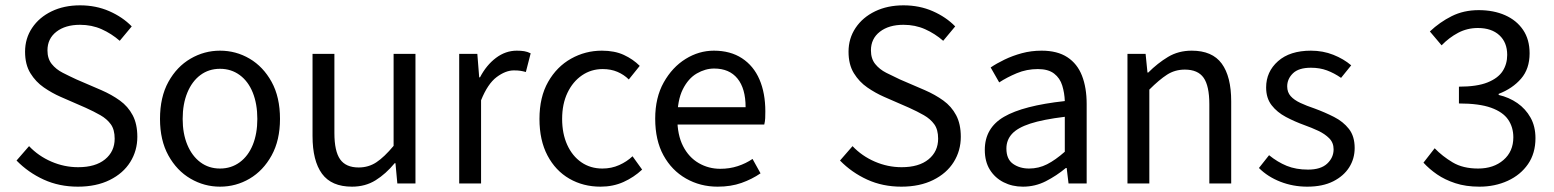

<svg xmlns="http://www.w3.org/2000/svg" viewBox="-20 -688 5829 720"><path d="M272 12Q202 12 144 -14.5Q86 -41 42 -86L89 -140Q124 -103 172.5 -82Q221 -61 273 -61Q338 -61 374 -90.5Q410 -120 410 -168Q410 -202 395.5 -222Q381 -242 356.5 -256Q332 -270 301 -284L207 -325Q175 -339 144.5 -360Q114 -381 94 -413.5Q74 -446 74 -494Q74 -544 100.5 -583.5Q127 -623 173.5 -645.5Q220 -668 280 -668Q340 -668 390 -646Q440 -624 474 -589L429 -535Q398 -562 361 -578.5Q324 -595 280 -595Q225 -595 191.5 -569Q158 -543 158 -499Q158 -468 174 -448Q190 -428 215.5 -415Q241 -402 267 -390L360 -350Q399 -333 429.5 -311Q460 -289 477.5 -256Q495 -223 495 -175Q495 -123 468.5 -80.5Q442 -38 391.5 -13Q341 12 272 12Z M805 12Q746 12 694.5 -18Q643 -48 611.5 -105Q580 -162 580 -242Q580 -324 611.5 -381Q643 -438 694.5 -468Q746 -498 805 -498Q865 -498 916 -468Q967 -438 998.5 -381Q1030 -324 1030 -242Q1030 -162 998.5 -105Q967 -48 916 -18Q865 12 805 12ZM805 -56Q847 -56 879 -79.5Q911 -103 928 -145Q945 -187 945 -242Q945 -298 928 -340.5Q911 -383 879 -406.5Q847 -430 805 -430Q763 -430 731.5 -406.5Q700 -383 682.5 -340.5Q665 -298 665 -242Q665 -187 682.5 -145Q700 -103 731.5 -79.5Q763 -56 805 -56Z M1300 12Q1223 12 1187.5 -36.5Q1152 -85 1152 -178V-486H1234V-189Q1234 -121 1255.5 -90.5Q1277 -60 1325 -60Q1362 -60 1391.5 -79.5Q1421 -99 1456 -141V-486H1538V0H1470L1463 -76H1460Q1427 -36 1388.5 -12Q1350 12 1300 12Z M1702 0V-486H1770L1777 -398H1780Q1804 -444 1840 -471Q1876 -498 1918 -498Q1934 -498 1946 -496Q1958 -494 1970 -488L1952 -418Q1941 -421 1931.5 -422.5Q1922 -424 1907 -424Q1876 -424 1842.5 -399Q1809 -374 1784 -312V0Z M2232 12Q2167 12 2115 -18Q2063 -48 2033 -105Q2003 -162 2003 -242Q2003 -324 2035.5 -381Q2068 -438 2121.5 -468Q2175 -498 2237 -498Q2285 -498 2319.5 -482Q2354 -466 2379 -441L2338 -390Q2320 -408 2295.5 -418.5Q2271 -429 2240 -429Q2197 -429 2162.5 -405.5Q2128 -382 2108 -340Q2088 -298 2088 -242Q2088 -187 2107 -145Q2126 -103 2160 -79.5Q2194 -56 2239 -56Q2273 -56 2302 -69Q2331 -82 2352 -102L2388 -52Q2357 -23 2318 -5.5Q2279 12 2232 12Z M2671 12Q2606 12 2552.5 -18.5Q2499 -49 2468 -105.5Q2437 -162 2437 -243Q2437 -322 2469 -379Q2501 -436 2551 -467Q2601 -498 2657 -498Q2719 -498 2762.5 -469.5Q2806 -441 2828 -390Q2850 -339 2850 -270Q2850 -257 2849.5 -245Q2849 -233 2846 -221H2496V-286H2776Q2776 -356 2745.5 -393.5Q2715 -431 2658 -431Q2625 -431 2593 -412.5Q2561 -394 2540.5 -353Q2520 -312 2520 -244Q2520 -182 2541.5 -140Q2563 -98 2600 -76.5Q2637 -55 2681 -55Q2716 -55 2746.5 -65Q2777 -75 2802 -92L2832 -38Q2800 -16 2760.5 -2Q2721 12 2671 12Z M3360 12Q3290 12 3232 -14.5Q3174 -41 3130 -86L3177 -140Q3212 -103 3260.5 -82Q3309 -61 3361 -61Q3426 -61 3462 -90.5Q3498 -120 3498 -168Q3498 -202 3483.5 -222Q3469 -242 3444.5 -256Q3420 -270 3389 -284L3295 -325Q3263 -339 3232.5 -360Q3202 -381 3182 -413.5Q3162 -446 3162 -494Q3162 -544 3188.5 -583.5Q3215 -623 3261.5 -645.5Q3308 -668 3368 -668Q3428 -668 3478 -646Q3528 -624 3562 -589L3517 -535Q3486 -562 3449 -578.5Q3412 -595 3368 -595Q3313 -595 3279.5 -569Q3246 -543 3246 -499Q3246 -468 3262 -448Q3278 -428 3303.5 -415Q3329 -402 3355 -390L3448 -350Q3487 -333 3517.5 -311Q3548 -289 3565.5 -256Q3583 -223 3583 -175Q3583 -123 3556.5 -80.5Q3530 -38 3479.5 -13Q3429 12 3360 12Z M3816 12Q3776 12 3743.5 -4.5Q3711 -21 3692 -51.5Q3673 -82 3673 -126Q3673 -208 3745 -250Q3817 -292 3973 -309Q3972 -339 3963.5 -367Q3955 -395 3933 -412Q3911 -429 3872 -429Q3830 -429 3793 -413.5Q3756 -398 3727 -379L3695 -435Q3717 -450 3747 -464.5Q3777 -479 3812 -488.5Q3847 -498 3886 -498Q3945 -498 3982.5 -473.5Q4020 -449 4037.5 -404Q4055 -359 4055 -298V0H3987L3980 -58H3977Q3942 -29 3902 -8.5Q3862 12 3816 12ZM3839 -56Q3875 -56 3906.5 -72Q3938 -88 3973 -119V-250Q3891 -240 3843.5 -224.5Q3796 -209 3775 -186Q3754 -163 3754 -131Q3754 -91 3779 -73.5Q3804 -56 3839 -56Z M4208 0V-486H4276L4283 -416H4286Q4321 -451 4360 -474.5Q4399 -498 4449 -498Q4526 -498 4561.5 -449.5Q4597 -401 4597 -308V0H4515V-297Q4515 -366 4493.5 -396.5Q4472 -427 4423 -427Q4386 -427 4356.5 -408Q4327 -389 4290 -352V0Z M4882 12Q4829 12 4781.5 -6.5Q4734 -25 4701 -58L4739 -106Q4771 -80 4805.5 -66Q4840 -52 4885 -52Q4933 -52 4957 -74.5Q4981 -97 4981 -128Q4981 -153 4964.5 -169.5Q4948 -186 4923.5 -197.5Q4899 -209 4871 -219Q4835 -232 4802 -249.5Q4769 -267 4748.5 -293.5Q4728 -320 4728 -360Q4728 -419 4772.5 -458.5Q4817 -498 4896 -498Q4941 -498 4980 -482.5Q5019 -467 5047 -443L5009 -396Q4983 -414 4956 -424Q4929 -434 4896 -434Q4850 -434 4828.5 -413Q4807 -392 4807 -364Q4807 -342 4820 -327.5Q4833 -313 4856.5 -302Q4880 -291 4910 -281Q4948 -267 4982.5 -249.5Q5017 -232 5038.5 -204.5Q5060 -177 5060 -133Q5060 -93 5039.5 -60.5Q5019 -28 4979.5 -8Q4940 12 4882 12Z M5528 12Q5477 12 5437.5 -1Q5398 -14 5369 -34Q5340 -54 5318 -78L5360 -132Q5389 -102 5427.5 -79Q5466 -56 5523 -56Q5581 -56 5618 -88Q5655 -120 5655 -173Q5655 -211 5635.5 -239.5Q5616 -268 5571.5 -284Q5527 -300 5451 -300V-363Q5519 -363 5558.5 -379Q5598 -395 5615 -421.5Q5632 -448 5632 -482Q5632 -529 5602.5 -556Q5573 -583 5522 -583Q5482 -583 5448 -565Q5414 -547 5386 -518L5342 -570Q5379 -605 5424 -627.5Q5469 -650 5525 -650Q5581 -650 5624 -631Q5667 -612 5691.5 -576Q5716 -540 5716 -488Q5716 -430 5684 -393Q5652 -356 5600 -336V-332Q5639 -323 5670 -301.5Q5701 -280 5719.5 -247Q5738 -214 5738 -170Q5738 -113 5710 -72.5Q5682 -32 5634 -10Q5586 12 5528 12Z"/></svg>

Font: Source Sans 3
Style: Regular
Weight: 400
Designer: Paul D. Hunt
Foundry: Adobe
Version: Version 3.046;hotconv 1.0.118;makeotfexe 2.5.65603